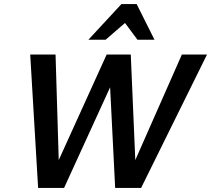

<svg xmlns="http://www.w3.org/2000/svg" viewBox="-20 -927 1041 947"><path d="M548 0 515 -658H625L652 -28H599L877 -658H1001L676 0ZM168 0 129 -658H254L273 -28H220L506 -658H597L296 0ZM416 -731 579 -907H654L620 -834L501 -731ZM658 -731 583 -832 579 -907H654L742 -731Z"/></svg>

Font: Ysabeau Office
Style: Bold Italic
Weight: 700
Italic angle: -12°
Designer: Christian Thalmann (Catharsis Fonts)
Version: Version 2.001;gftools[0.9.30]; featfreeze: tnum,lnum,ss02